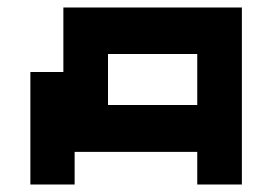

<svg xmlns="http://www.w3.org/2000/svg" viewBox="-20 -481 726 512"><path d="M61 11V-289H149V-461H625V11H506V-76H179V11ZM268 -201H506V-337H268Z"/></svg>

Font: Pixelify Sans SemiBold
Style: Regular
Weight: 600
Designer: Stefie Justprince
Foundry: Typecalism Foundryline
Version: Version 1.000